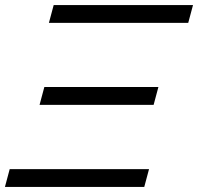

<svg xmlns="http://www.w3.org/2000/svg" viewBox="-46 -740 784 760"><path d="M147.6 -649.5H699.1L718 -720H166.5ZM110.6 -325H562.1L581 -395.5H129.5ZM-26.5 0H525L543.9 -70.5H-7.6Z"/></svg>

Font: Manrope
Style: RegularItalic
Weight: 400
Italic angle: -15°
Designer: Mikhail Sharanda
Foundry: Mikhail Sharanda
Version: Version 4.502;hotconv 1.0.109;makeotfexe 2.5.65596